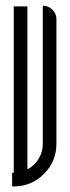

<svg xmlns="http://www.w3.org/2000/svg" viewBox="-20 -666 251 686"><path d="M181.6 -152.4Q181.6 -89.1 137 -44.6Q92.5 0 29.2 0H23.3V-48.7H29.2V-643.1H77.9V-60.8Q102.9 -73.7 117.9 -98.3Q132.9 -122.9 132.9 -152.4V-645.6Q152.9 -645.6 167.2 -631.4Q181.6 -617.2 181.6 -597.3Z"/></svg>

Font: Marapfhont
Style: Book
Weight: 400
Version: Version 0.15